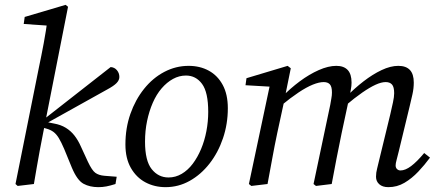

<svg xmlns="http://www.w3.org/2000/svg" viewBox="-20 -760 1808 793"><path d="M44 0 140 -478Q151 -530 160.5 -581Q170 -632 177 -684L195 -653L78 -661L82 -690L251 -740L261 -732L158 -210Q151 -175 144.5 -140Q138 -105 132 -70Q126 -35 120 0L53 8ZM457 0Q435 7 419 10Q403 13 386 13Q351 13 325 -1Q299 -15 277 -67L245 -145Q233 -173 223 -189.5Q213 -206 201 -215Q189 -224 171 -229L142 -237V-259H151L161 -267L437 -483Q453 -482 463 -470Q473 -458 473 -442Q473 -429 461.5 -417Q450 -405 422 -390L169 -249L172 -256L202 -250Q231 -245 252 -232Q273 -219 288 -199.5Q303 -180 314 -155L343 -92Q360 -56 374 -46Q388 -36 411 -34L462 -30Z M664 13Q618 13 580.5 -7Q543 -27 520.5 -66.5Q498 -106 498 -163Q498 -231 518.5 -289.5Q539 -348 575 -393Q611 -438 658.5 -463Q706 -488 759 -488Q806 -488 842.5 -468Q879 -448 900 -409Q921 -370 921 -313Q921 -248 901 -189Q881 -130 845.5 -84.5Q810 -39 763.5 -13Q717 13 664 13ZM676 -27Q705 -27 730.5 -42Q756 -57 776 -83.5Q796 -110 810.5 -144.5Q825 -179 832.5 -218.5Q840 -258 840 -298Q840 -379 814.5 -413.5Q789 -448 748 -448Q720 -448 694.5 -434Q669 -420 647.5 -395Q626 -370 611 -335.5Q596 -301 587.5 -260.5Q579 -220 579 -175Q579 -96 606.5 -61.5Q634 -27 676 -27Z M1018 8 1008 0 1096 -415 1114 -401 994 -408 998 -437 1168 -488 1181 -478 1156 -355V-353L1125 -210Q1114 -158 1104.5 -105.5Q1095 -53 1085 0ZM1285 8 1275 0 1344 -327Q1346 -340 1348.5 -353Q1351 -366 1351 -378Q1351 -402 1342.5 -411.5Q1334 -421 1317 -421Q1298 -421 1272 -410.5Q1246 -400 1213 -378Q1180 -356 1140 -323V-360H1145Q1179 -395 1218 -424Q1257 -453 1296.5 -470.5Q1336 -488 1369 -488Q1400 -488 1416 -471Q1432 -454 1432 -419Q1432 -405 1429 -389.5Q1426 -374 1423 -358L1421 -350L1391 -210Q1380 -158 1370 -105.5Q1360 -53 1350 0ZM1584 13Q1560 13 1546.5 1Q1533 -11 1533 -30Q1533 -47 1537.5 -63.5Q1542 -80 1549 -111L1592 -288Q1598 -314 1603 -337Q1608 -360 1608 -375Q1608 -401 1599 -411Q1590 -421 1573 -421Q1555 -421 1531 -410Q1507 -399 1476 -377.5Q1445 -356 1406 -323V-361H1411Q1444 -395 1481.5 -424Q1519 -453 1556 -470.5Q1593 -488 1625 -488Q1657 -488 1673 -471Q1689 -454 1689 -419Q1689 -395 1683.5 -370.5Q1678 -346 1672 -321L1627 -135Q1622 -114 1618 -99.5Q1614 -85 1614 -77Q1614 -67 1620 -61.5Q1626 -56 1634 -56Q1654 -56 1678 -74Q1702 -92 1732 -128L1756 -109Q1734 -79 1707.5 -51Q1681 -23 1650.5 -5Q1620 13 1584 13Z"/></svg>

Font: Source Serif 4
Style: Italic
Weight: 400
Italic angle: -12°
Designer: Frank Grießhammer
Foundry: Adobe Systems Incorporated
Version: Version 4.004;hotconv 1.0.116;makeotfexe 2.5.65601